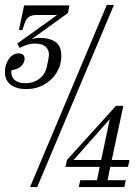

<svg xmlns="http://www.w3.org/2000/svg" viewBox="-36 -760 556 780"><path d="M86 0 398 -740H427L115 0ZM70 -398Q31 -398 7.5 -416Q-16 -434 -16 -467Q-16 -498 0 -520.5Q16 -543 39 -543Q64 -543 64 -521Q64 -508 53.5 -495Q43 -482 22 -477L10 -474Q8 -449 23 -435.5Q38 -422 66 -422Q101 -422 124.5 -440.5Q148 -459 154 -488L161 -522Q167 -551 152.5 -567Q138 -583 107 -583Q88 -583 70.5 -577Q53 -571 44 -565L34 -583L196 -699H112Q94 -699 82.5 -692Q71 -685 64 -665L55 -638H41L62 -738H246L240 -707L94 -602L95 -601Q98 -603 107 -604.5Q116 -606 129 -606Q165 -606 189 -590Q213 -574 213 -532Q213 -496 194.5 -465.5Q176 -435 143.5 -416.5Q111 -398 70 -398ZM284 0 290 -28H358L369 -82H230L236 -110L435 -330H465L418 -110H490L484 -82H412L401 -28H475L469 0ZM263 -110H375L410 -276Z"/></svg>

Font: Xanh Mono
Style: Italic
Weight: 400
Italic angle: -12°
Monospace: yes
Designer: Lam Bao, Duy Dao
Foundry: Yellow Type Foundry
Version: Version 3.101; ttfautohint (v1.8.3)